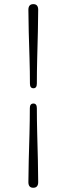

<svg xmlns="http://www.w3.org/2000/svg" viewBox="-20 -773 332 930"><path d="M158.5 -368Q158.5 -345.5 142 -345.5Q125 -345.5 125 -368Q125 -424.5 123 -490.5Q121 -556.5 119.2 -618.5Q117.5 -680.5 117.5 -725.5Q117.5 -753 141.5 -753Q165 -753 165 -725.5Q165 -682 163.5 -620.2Q162 -558.5 160.2 -492Q158.5 -425.5 158.5 -368ZM124.5 -249Q124.5 -271.5 142 -271.5Q158.5 -271.5 158.5 -249Q158.5 -192 160.2 -126Q162 -60 163.5 1.8Q165 63.5 165 109Q165 136.5 141 136.5Q117.5 136.5 117.5 109Q117.5 65.5 119.2 3.5Q121 -58.5 122.8 -125Q124.5 -191.5 124.5 -249Z"/></svg>

Font: Fraunces 72pt S050 Light
Style: Regular
Weight: 300
Version: Version 1.000; ttfautohint (v1.8.3)